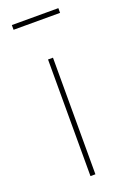

<svg xmlns="http://www.w3.org/2000/svg" viewBox="-139 -754 535 803"><g transform="rotate(-20 129.0 -353.0)"><path d="M140 0H118V-519H140ZM25 -685V-706H232V-685Z"/></g></svg>

Font: Fira Sans Thin
Style: Regular
Weight: 100
Designer: bBox Type GmbH & Carrois Corporate GbR & Edenspiekermann AG
Foundry: bBox Type GmbH & Carrois Corporate GbR & Edenspiekermann AG
Version: Version 4.301